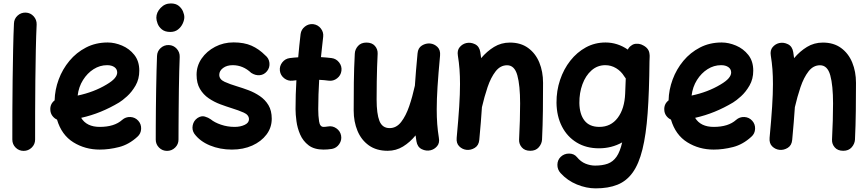

<svg xmlns="http://www.w3.org/2000/svg" viewBox="-20 -796 4951 1095"><path d="M127 -724.1Q153.8 -723.1 171.9 -703.1Q189.9 -683.1 189 -656.2Q186 -594.7 184.3 -512Q182.6 -429.2 181.6 -338.4Q180.7 -247.6 180.4 -159.7Q180.2 -71.8 180.2 0Q180.2 26.9 160.9 45.7Q141.6 64.5 114.7 64.5Q87.9 64.5 69.1 45.7Q50.3 26.9 50.3 0Q50.3 -72.3 50.5 -160.2Q50.8 -248 52 -339.4Q53.2 -430.7 54.9 -514.4Q56.6 -598.1 59.6 -662.1Q60.5 -689 80.3 -707Q100.1 -725.1 127 -724.1Z M763.7 -16.1Q715.3 28.3 658.9 42.7Q602.5 57.1 548.8 57.1Q465.3 57.1 398.2 15.4Q331.1 -26.4 305.2 -113.8Q289.1 -121.1 278.6 -135.5Q268.1 -149.9 267.1 -168.5Q264.6 -202.6 291.5 -223.6Q293 -284.2 314.7 -342.8Q336.4 -401.4 376 -449Q415.5 -496.6 470.7 -525.1Q525.9 -553.7 594.2 -553.7Q634.3 -553.7 676 -536.1Q717.8 -518.6 746.1 -482.9Q774.4 -447.3 774.4 -393.1Q774.4 -345.2 753.2 -308.3Q731.9 -271.5 704.6 -246.8Q677.2 -222.2 659.2 -211.4Q607.9 -180.7 554 -158.7Q500 -136.7 442.9 -124Q474.1 -72.3 548.8 -72.3Q632.3 -72.3 676.8 -112.3Q696.8 -129.9 723.6 -128.7Q750.5 -127.4 768.6 -107.4Q786.1 -87.9 784.9 -60.8Q783.7 -33.7 763.7 -16.1ZM590.8 -424.3Q549.8 -424.3 513.9 -401.6Q478 -378.9 453.4 -339.6Q428.7 -300.3 422.9 -251Q515.6 -270.5 587.9 -314Q620.1 -333 634.3 -349.9Q648.4 -366.7 648.4 -382.3Q648.4 -401.9 632.6 -413.1Q616.7 -424.3 590.8 -424.3Z M871.6 -694.8Q871.6 -725.1 895.8 -750.7Q919.9 -776.4 954.1 -776.4Q982.4 -776.4 999.3 -762.7Q1016.1 -749 1023.7 -730.7Q1031.2 -712.4 1031.2 -698.2Q1031.2 -681.6 1022.2 -661.9Q1013.2 -642.1 995.4 -627.9Q977.5 -613.8 951.7 -613.8Q920.9 -613.8 903.3 -628.2Q885.7 -642.6 878.7 -661.6Q871.6 -680.7 871.6 -694.8ZM942.9 -539.1Q969.7 -538.1 987.8 -518.1Q1005.9 -498 1004.9 -471.2Q1003.4 -437.5 1002.2 -389.4Q1001 -341.3 1000.2 -286.6Q999.5 -231.9 999 -177.7Q998.5 -123.5 998.3 -77.1Q998 -30.8 998 0Q998 26.9 978.8 45.7Q959.5 64.5 932.6 64.5Q905.8 64.5 887 45.7Q868.2 26.9 868.2 0Q868.2 -31.2 868.4 -77.6Q868.7 -124 869.1 -178.5Q869.6 -232.9 870.6 -288.1Q871.6 -343.3 872.8 -392.6Q874 -441.9 875.5 -477.1Q876.5 -503.9 896.2 -522Q916 -540 942.9 -539.1Z M1502.9 -390.1Q1486.3 -369.6 1461.7 -367.2Q1437 -364.7 1412.6 -380.4Q1366.2 -424.3 1307.1 -424.3Q1273.9 -424.3 1252.2 -408.2Q1230.5 -392.1 1230.5 -369.1Q1230.5 -343.3 1261.2 -329.3Q1292 -315.4 1331.5 -303.7Q1362.8 -294.4 1397.2 -281.5Q1431.6 -268.6 1461.9 -248Q1492.2 -227.5 1511 -196.3Q1529.8 -165 1529.8 -118.7Q1529.8 -68.4 1499.8 -28.6Q1469.7 11.2 1418.5 34.2Q1367.2 57.1 1302.7 57.1Q1234.4 57.1 1177.2 33.4Q1120.1 9.8 1088.4 -33.2Q1073.7 -55.2 1079.1 -81.5Q1084.5 -107.9 1106.4 -123Q1128.4 -137.2 1148.2 -131.3Q1168 -125.5 1181.6 -115.7Q1203.1 -97.7 1240.2 -85Q1277.3 -72.3 1317.9 -72.3Q1351.1 -72.3 1375.5 -84Q1399.9 -95.7 1399.9 -115.7Q1399.9 -140.6 1370.1 -153.8Q1340.3 -167 1302.2 -178.7Q1271 -188.5 1236.1 -201.4Q1201.2 -214.4 1170.4 -235.4Q1139.6 -256.3 1120.4 -288.8Q1101.1 -321.3 1101.1 -369.6Q1101.1 -420.4 1129.9 -462.2Q1158.7 -503.9 1206.8 -529.1Q1254.9 -554.2 1312 -554.2Q1372.1 -554.2 1414.6 -535.4Q1457 -516.6 1492.7 -480.5Q1513.7 -463.9 1516.6 -437.3Q1519.5 -410.6 1502.9 -390.1Z M1927.2 -392.1Q1923.8 -365.7 1902.3 -349.1Q1880.9 -332.5 1854.5 -335.9Q1829.1 -339.4 1800.3 -340.8Q1797.9 -299.3 1796.4 -257.3Q1794.9 -215.3 1794.9 -173.3Q1794.9 -134.8 1799.8 -103.5Q1804.7 -72.3 1825.2 -72.3Q1834.5 -72.3 1850.1 -74.7Q1876 -79.6 1898.2 -64.2Q1920.4 -48.8 1925.3 -22.9Q1930.2 2.9 1914.8 25.6Q1899.4 48.3 1873.5 53.2Q1860.4 55.2 1848.4 56.2Q1836.4 57.1 1825.2 57.1Q1772 57.1 1740 32.7Q1708 8.3 1691.9 -28.8Q1675.8 -65.9 1670.7 -105Q1665.5 -144 1665.5 -173.3Q1665.5 -215.3 1666.7 -256.6Q1668 -297.9 1670.4 -338.4Q1659.2 -337.4 1648.4 -335.9Q1622.1 -333 1600.8 -349.6Q1579.6 -366.2 1576.2 -392.6Q1573.2 -418.9 1589.8 -440.2Q1606.4 -461.4 1632.8 -464.8Q1655.8 -467.8 1680.7 -469.2Q1683.6 -502.4 1687 -535.6Q1690.4 -568.8 1694.3 -601.6Q1697.8 -627.9 1719 -644.5Q1740.2 -661.1 1766.6 -658.2Q1793 -654.8 1809.6 -633.8Q1826.2 -612.8 1823.2 -586.4Q1819.8 -557.1 1816.7 -528.1Q1813.5 -499 1810.5 -470.2Q1842.3 -468.3 1871.1 -464.8Q1897.5 -461.4 1914.1 -439.9Q1930.7 -418.5 1927.2 -392.1Z M2489.7 -479Q2480 -374.5 2475.3 -301.5Q2470.7 -228.5 2470.7 -173.3Q2470.7 -127 2473.6 -88.1Q2476.6 -49.3 2482.9 -10.3Q2488.3 19.5 2472.9 37.6Q2457.5 55.7 2435.5 61Q2410.2 66.9 2385.3 54.7Q2360.4 42.5 2355 9.8Q2352.1 -7.3 2350.1 -23.9Q2318.4 15.1 2278.6 39.6Q2238.8 64 2190.9 64Q2127 64 2083.7 33.2Q2040.5 2.4 2018.8 -49.8Q1997.1 -102.1 1997.1 -165.5Q1997.1 -243.7 1998 -325.4Q1999 -407.2 2003.4 -489.7Q2004.4 -514.2 2021.7 -533.7Q2039.1 -553.2 2069.8 -553.2Q2101.6 -553.2 2118.2 -534.2Q2134.8 -515.1 2133.8 -489.7Q2131.8 -451.2 2130.6 -413.6Q2129.4 -376 2128.7 -331.8Q2127.9 -287.6 2127.9 -228.5Q2127.9 -147 2144 -106.2Q2160.2 -65.4 2202.1 -65.4Q2240.7 -65.4 2267.8 -100.3Q2294.9 -135.3 2313.7 -190.2Q2332.5 -245.1 2345.7 -305.7L2346.2 -308.1Q2348.6 -347.2 2352.5 -392.6Q2356.4 -438 2361.3 -491.2Q2363.8 -522.5 2386.2 -536.4Q2408.7 -550.3 2433.6 -547.9Q2457 -545.4 2474.9 -528.1Q2492.7 -510.7 2489.7 -479Z M2584.5 -10.3Q2594.2 -114.7 2598.9 -187.7Q2603.5 -260.7 2603.5 -315.9Q2603.5 -362.3 2600.6 -401.1Q2597.7 -439.9 2591.3 -479Q2586.4 -508.8 2601.6 -526.9Q2616.7 -544.9 2638.7 -550.3Q2664.1 -556.2 2689 -543.9Q2713.9 -531.7 2719.2 -499Q2722.2 -481 2724.1 -464.4Q2756.8 -503.4 2797.6 -528.3Q2838.4 -553.2 2888.2 -553.2Q2949.7 -553.2 2991.9 -522.5Q3034.2 -491.7 3055.7 -439.7Q3077.1 -387.7 3077.1 -323.7Q3077.1 -245.6 3076.2 -163.6Q3075.2 -81.5 3071.3 0.5Q3069.8 24.4 3052.5 44.2Q3035.2 64 3004.4 64Q2973.1 64 2956.3 44.9Q2939.5 25.9 2940.4 0.5Q2943.4 -57.6 2944.8 -108.2Q2946.3 -158.7 2946.3 -205.6Q2946.3 -309.1 2930.4 -366.5Q2914.6 -423.8 2872.1 -423.8Q2833.5 -423.8 2806.4 -388.9Q2779.3 -354 2760.7 -299.1Q2742.2 -244.1 2728.5 -184.6Q2726.1 -144.5 2722.2 -98.4Q2718.3 -52.2 2713.4 2Q2710.4 33.2 2688 47.1Q2665.5 61 2641.1 58.6Q2617.2 56.2 2599.4 38.8Q2581.5 21.5 2584.5 -10.3Z M3685.1 -472.7 3684.1 -445.8Q3682.6 -274.4 3673.6 -150.9Q3664.6 -27.3 3644 55.7Q3623.5 138.7 3588.6 187.5Q3553.7 236.3 3501.7 257.3Q3449.7 278.3 3377 278.3Q3324.2 278.3 3270 256.1Q3215.8 233.9 3176.8 190.9Q3158.7 170.9 3158.9 143.8Q3159.2 116.7 3177.7 98.6Q3197.8 79.6 3225.8 79.8Q3253.9 80.1 3270 99.6Q3292 126.5 3319.6 137.5Q3347.2 148.4 3373.5 148.4Q3416 148.4 3446 137.5Q3476.1 126.5 3496.1 97.9Q3516.1 69.3 3528.3 16.1Q3468.3 49.8 3396 49.8Q3323.2 49.8 3269 16.8Q3214.8 -16.1 3184.8 -74.7Q3154.8 -133.3 3153.8 -210Q3153.3 -278.3 3174.1 -340.1Q3194.8 -401.9 3232.7 -450Q3270.5 -498 3321.5 -525.9Q3372.6 -553.7 3433.1 -553.7Q3501.5 -553.7 3560.5 -513.2Q3566.9 -526.9 3579.1 -535.2Q3593.3 -546.9 3610.8 -546.4Q3617.2 -546.9 3623.5 -545.9Q3637.2 -543.9 3649.4 -536.6Q3681.2 -519.5 3684.1 -488.8Q3685.5 -481 3685.1 -472.7ZM3398.4 -72.3Q3463.9 -72.3 3502.9 -124Q3542 -175.8 3545.4 -262.7L3548.8 -348.6Q3543.5 -354.5 3540 -360.8Q3522.5 -389.6 3493.9 -407Q3465.3 -424.3 3432.1 -424.3Q3387.2 -424.3 3353.5 -394.5Q3319.8 -364.7 3301.8 -315.7Q3283.7 -266.6 3284.2 -208.5Q3285.2 -144.5 3313.5 -108.4Q3341.8 -72.3 3398.4 -72.3Z M4265.1 -16.1Q4216.8 28.3 4160.4 42.7Q4104 57.1 4050.3 57.1Q3966.8 57.1 3899.7 15.4Q3832.5 -26.4 3806.6 -113.8Q3790.5 -121.1 3780 -135.5Q3769.5 -149.9 3768.6 -168.5Q3766.1 -202.6 3793 -223.6Q3794.4 -284.2 3816.2 -342.8Q3837.9 -401.4 3877.4 -449Q3917 -496.6 3972.2 -525.1Q4027.3 -553.7 4095.7 -553.7Q4135.7 -553.7 4177.5 -536.1Q4219.2 -518.6 4247.6 -482.9Q4275.9 -447.3 4275.9 -393.1Q4275.9 -345.2 4254.6 -308.3Q4233.4 -271.5 4206.1 -246.8Q4178.7 -222.2 4160.6 -211.4Q4109.4 -180.7 4055.4 -158.7Q4001.5 -136.7 3944.3 -124Q3975.6 -72.3 4050.3 -72.3Q4133.8 -72.3 4178.2 -112.3Q4198.2 -129.9 4225.1 -128.7Q4252 -127.4 4270 -107.4Q4287.6 -87.9 4286.4 -60.8Q4285.2 -33.7 4265.1 -16.1ZM4092.3 -424.3Q4051.3 -424.3 4015.4 -401.6Q3979.5 -378.9 3954.8 -339.6Q3930.2 -300.3 3924.3 -251Q4017.1 -270.5 4089.4 -314Q4121.6 -333 4135.7 -349.9Q4149.9 -366.7 4149.9 -382.3Q4149.9 -401.9 4134 -413.1Q4118.2 -424.3 4092.3 -424.3Z M4369.1 -10.3Q4378.9 -114.7 4383.5 -187.7Q4388.2 -260.7 4388.2 -315.9Q4388.2 -362.3 4385.3 -401.1Q4382.3 -439.9 4376 -479Q4371.1 -508.8 4386.2 -526.9Q4401.4 -544.9 4423.3 -550.3Q4448.7 -556.2 4473.6 -543.9Q4498.5 -531.7 4503.9 -499Q4506.8 -481 4508.8 -464.4Q4541.5 -503.4 4582.3 -528.3Q4623 -553.2 4672.9 -553.2Q4734.4 -553.2 4776.6 -522.5Q4818.8 -491.7 4840.3 -439.7Q4861.8 -387.7 4861.8 -323.7Q4861.8 -245.6 4860.8 -163.6Q4859.9 -81.5 4856 0.5Q4854.5 24.4 4837.2 44.2Q4819.8 64 4789.1 64Q4757.8 64 4741 44.9Q4724.1 25.9 4725.1 0.5Q4728 -57.6 4729.5 -108.2Q4731 -158.7 4731 -205.6Q4731 -309.1 4715.1 -366.5Q4699.2 -423.8 4656.7 -423.8Q4618.2 -423.8 4591.1 -388.9Q4564 -354 4545.4 -299.1Q4526.9 -244.1 4513.2 -184.6Q4510.7 -144.5 4506.8 -98.4Q4502.9 -52.2 4498 2Q4495.1 33.2 4472.7 47.1Q4450.2 61 4425.8 58.6Q4401.9 56.2 4384 38.8Q4366.2 21.5 4369.1 -10.3Z"/></svg>

Font: Mikhak-FD Bold
Style: Regular
Weight: 700
Designer: Amin Abedi
Version: Version 3.3